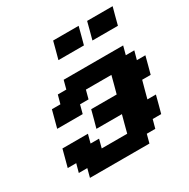

<svg xmlns="http://www.w3.org/2000/svg" viewBox="-191 -1049 1203 1223"><g transform="rotate(-30 410.5 -437.5)"><path d="M125 0H562.5L579.1 -62.5H641.6L658.7 -125H721.2Q727.1 -145.5 738 -187.3Q749 -229 754.4 -250H691.9Q697.3 -270.5 708.5 -312.3Q719.7 -354 725.6 -375H788.1Q793.9 -395.5 804.9 -437.3Q815.9 -479 821.3 -500H758.8L775.9 -562.5H713.4L730 -625H292.5L275.9 -562.5H213.4L196.3 -500H133.8Q128.4 -479 117.2 -437.5Q106 -396 100.6 -375H288.1L304.7 -437.5H367.2L383.8 -500H571.3Q565.9 -479 554.9 -437.3Q543.9 -395.5 538.1 -375H350.6Q345.2 -354 334 -312.3Q322.8 -270.5 316.9 -250H504.4Q498.5 -229 487.5 -187.3Q476.6 -145.5 471.2 -125H283.7L300.3 -187.5H237.8L254.4 -250H66.9Q61.5 -229 50.3 -187.3Q39.1 -145.5 33.7 -125H96.2L79.1 -62.5H141.6ZM576.2 -750H763.7Q769 -770.5 780 -812.5Q791 -854.5 796.9 -875H609.4Q604 -854 593 -812.5Q582 -771 576.2 -750ZM326.2 -750H513.7Q519.5 -771 530.5 -812.5Q541.5 -854 546.9 -875H359.4Q354 -854 343 -812.5Q332 -771 326.2 -750Z"/></g></svg>

Font: Faithful 32x
Style: SemiboldOblique
Weight: 400
Foundry: Faithful Resource Pack
Version: Version 1.0; January 27, 2023